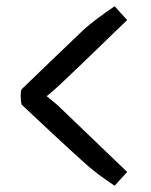

<svg xmlns="http://www.w3.org/2000/svg" viewBox="-20 -565 481 613"><path d="M49 -231Q46 -243 46 -258.5Q46 -274 49 -280Q59 -290 144.5 -372Q230 -454 249 -472Q284 -503 346 -545L386 -501Q196 -317 168.5 -292Q141 -267 129 -258Q161 -232 163 -230L386 -16L346 28Q292 -8 260.5 -35.5Q229 -63 143 -143Q57 -223 49 -231Z"/></svg>

Font: Inika
Style: Regular
Weight: 400
Designer: Constanza Artigas Preller
Foundry: Constanza Artigas Preller
Version: Version 1.001